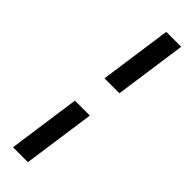

<svg xmlns="http://www.w3.org/2000/svg" viewBox="-341 -850 1046 1046"><g transform="rotate(45 182.0 -327.5)"><path d="M147 -428H262L321 -845H206ZM60 190H175L234 -228H119Z"/></g></svg>

Font: Mluvka SemiBold
Style: Italic
Weight: 600
Italic angle: -8°
Designer: Modified by Jiří Krblich, Original typeface by Gumpita Rahayu
Foundry: Gumpita Rahayu & Jiří Krblich
Version: Version 2.000;Glyphs 3.1.1 (3134)